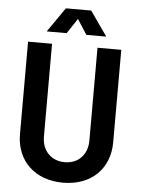

<svg xmlns="http://www.w3.org/2000/svg" viewBox="-60 -935 731 989"><g transform="rotate(5 306.0 -440.0)"><path d="M303 8C448 8 543 -84 543 -222V-700H420V-220C420 -148 374 -98 303 -98C232 -98 185 -148 185 -220V-700H61V-222C61 -84 158 8 303 8ZM152 -761H255L307 -839L357 -761H460L371 -888H240Z"/></g></svg>

Font: Vanilla Cream
Style: Bold
Weight: 700
Designer: Jeremy Tribby, Jinavaṁso
Foundry: Tribby Type
Version: Version 1.422;Glyphs 3.1.2 (3151)